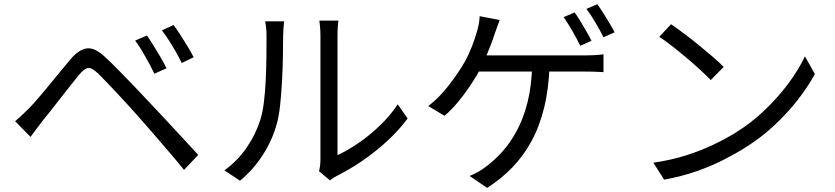

<svg xmlns="http://www.w3.org/2000/svg" viewBox="-20 -850 4040 929"><path d="M690.9 -678.2Q703.5 -660.5 721.3 -632.1Q739.1 -603.7 756.5 -573.8Q773.9 -543.9 785.6 -519.7L726.7 -493.2Q714.4 -519.6 699.1 -548Q683.7 -576.3 667.3 -603.8Q650.9 -631.4 633.9 -653.5ZM819.4 -729.1Q833 -711.8 851 -683.9Q869 -656 887.2 -626.2Q905.4 -596.3 917 -573.1L859.4 -545.1Q846.6 -571.5 830.6 -599.5Q814.6 -627.4 797.5 -654.3Q780.3 -681.1 763.4 -702.9ZM53.1 -263.5Q72.8 -279.8 88.5 -294.9Q104.2 -310.1 123.8 -329.6Q142 -347.8 165.7 -375.8Q189.5 -403.7 216.6 -436.6Q243.7 -469.5 270.8 -502.6Q298 -535.7 321.3 -563.4Q361 -610.3 400 -615.8Q439 -621.3 490 -572.6Q520.5 -544.5 557 -507.2Q593.6 -469.8 629.8 -432.1Q666 -394.4 694.8 -363.2Q728.8 -327.8 770.9 -282.4Q813 -237 857.1 -189.6Q901.2 -142.2 939.2 -100.6L870.4 -28Q835.4 -71.4 795.5 -117.8Q755.7 -164.3 717.3 -208.7Q679 -253.1 646.7 -289.1Q625.3 -313.7 598.4 -342.9Q571.5 -372.1 544.3 -401.2Q517.2 -430.3 493.5 -454.9Q469.7 -479.6 454 -495Q424.7 -523.1 406.3 -520.9Q387.9 -518.7 362.2 -487.6Q344.3 -465.7 321 -436.3Q297.7 -406.9 272.9 -375.1Q248.1 -343.2 225.3 -314.1Q202.4 -285.1 185.3 -264.5Q170.4 -245.2 154.8 -224Q139.3 -202.8 127.7 -187.5Z M1523.9 -21.2Q1526.7 -32.9 1528.6 -47.6Q1530.5 -62.3 1530.5 -77.3Q1530.5 -86.9 1530.5 -120.9Q1530.5 -154.9 1530.5 -204.7Q1530.5 -254.5 1530.5 -312.4Q1530.5 -370.2 1530.5 -428.8Q1530.5 -487.4 1530.5 -538.3Q1530.5 -589.3 1530.5 -626Q1530.5 -662.8 1530.5 -676.3Q1530.5 -704.8 1528.1 -724.6Q1525.8 -744.3 1525.2 -750.4H1617.3Q1616.7 -744.3 1614.8 -724.4Q1613 -704.4 1613 -676Q1613 -662.4 1613 -626.5Q1613 -590.5 1613 -540.1Q1613 -489.8 1613 -432.4Q1613 -374.9 1613 -319.1Q1613 -263.3 1613 -215.8Q1613 -168.2 1613 -137Q1613 -105.8 1613 -99.2Q1659.5 -120.7 1712.6 -156.6Q1765.6 -192.5 1816.2 -240.7Q1866.8 -288.9 1904.5 -345.1L1952.4 -276.9Q1909.3 -218.6 1851.7 -166Q1794.2 -113.4 1732 -71.1Q1669.8 -28.8 1611.3 0.2Q1598.8 6.5 1590.6 12.6Q1582.3 18.6 1576.8 22.8ZM1065.9 -25.9Q1129 -71.1 1173.1 -135.2Q1217.3 -199.3 1240 -271.7Q1251 -306.3 1257.1 -357.3Q1263.2 -408.3 1265.9 -465.5Q1268.6 -522.8 1269.1 -577.5Q1269.6 -632.1 1269.6 -674.3Q1269.6 -696.5 1267.8 -713.8Q1266 -731 1262.8 -746.8H1354.8Q1354.2 -741.3 1353.1 -729.7Q1352.1 -718.2 1351 -704.1Q1349.9 -689.9 1349.9 -675Q1349.9 -633.3 1348.9 -576.5Q1347.9 -519.6 1344.6 -458.3Q1341.3 -397 1335.5 -342.2Q1329.7 -287.4 1319.1 -250Q1296.7 -169.7 1250.6 -98.7Q1204.5 -27.8 1141.3 24.5Z M2760.3 -789.7Q2773.3 -772.3 2788.1 -747.7Q2802.9 -723.2 2817.3 -698.2Q2831.8 -673.2 2842 -652.7L2787.8 -628.6Q2773.1 -659 2750.1 -698.8Q2727.2 -738.6 2707.2 -767ZM2869.9 -829.8Q2883.5 -811.4 2899.1 -786.5Q2914.7 -761.6 2929.6 -737.1Q2944.6 -712.6 2953.8 -693.8L2900 -669.7Q2883.8 -702.5 2861.2 -740.8Q2838.6 -779 2817.4 -807ZM2397.7 -753Q2391.4 -736.1 2384.7 -717.3Q2378.1 -698.5 2372.3 -682.7Q2365.2 -660.4 2354.8 -633.3Q2344.5 -606.2 2332.4 -577.6Q2320.4 -549.1 2306.1 -521.1Q2286.7 -482.7 2257.4 -438.8Q2228.1 -394.8 2195.2 -355.3Q2162.3 -315.8 2130.7 -289.7L2051.9 -337.2Q2078.9 -356.6 2105 -383.7Q2131.2 -410.9 2154.7 -441.2Q2178.2 -471.6 2197.3 -500.5Q2216.4 -529.4 2229.6 -552.2Q2250.2 -590.1 2264.1 -626.8Q2278 -663.5 2286.2 -692.1Q2292.5 -711.6 2296.3 -731.9Q2300 -752.2 2301 -771.7ZM2272.4 -581.8Q2286.7 -581.8 2320.2 -581.8Q2353.8 -581.8 2399.8 -581.8Q2445.8 -581.8 2497.4 -581.8Q2548.9 -581.8 2599.9 -581.8Q2650.9 -581.8 2694.6 -581.8Q2738.3 -581.8 2768 -581.8Q2797.6 -581.8 2806.5 -581.8Q2825.3 -581.8 2851.8 -582.9Q2878.3 -584 2900 -587.4V-501Q2876.4 -502.8 2849.9 -503.3Q2823.5 -503.8 2806.5 -503.8Q2796.2 -503.8 2757.8 -503.8Q2719.3 -503.8 2664.2 -503.8Q2609 -503.8 2546.8 -503.8Q2484.5 -503.8 2426.5 -503.8Q2368.6 -503.8 2324.6 -503.8Q2280.7 -503.8 2262 -503.8ZM2639.2 -539.1Q2635.9 -423.8 2613.5 -331.6Q2591.1 -239.4 2551.8 -167.3Q2512.6 -95.2 2458.4 -39.4Q2404.1 16.4 2337 59.1L2252.1 1.3Q2273.6 -6.8 2295.1 -19.2Q2316.6 -31.7 2333.4 -45.2Q2372.3 -74.1 2410.4 -116.1Q2448.5 -158.1 2480.6 -217.4Q2512.7 -276.6 2532.7 -356Q2552.7 -435.4 2554.9 -539.8Z M3227 -732.7Q3253.7 -714.7 3288.7 -688.5Q3323.7 -662.3 3360.2 -632.4Q3396.8 -602.5 3429.1 -574.9Q3461.4 -547.2 3481.6 -526.2L3419.2 -462.7Q3400.4 -482.2 3370 -510.2Q3339.6 -538.2 3303.9 -568.5Q3268.2 -598.7 3233.2 -626.1Q3198.2 -653.5 3170 -671.9ZM3141.3 -62.6Q3228.7 -75.6 3301.3 -98.8Q3373.9 -122 3433.8 -150.9Q3493.7 -179.8 3540.9 -209Q3618.1 -257.3 3682.9 -319.9Q3747.8 -382.4 3796.9 -449.1Q3846 -515.8 3874.7 -577.3L3922.9 -491.7Q3889 -429.8 3839.2 -365.9Q3789.3 -302 3726.2 -243.1Q3663.1 -184.2 3587 -136.5Q3537.2 -105.2 3477.6 -75.1Q3418 -44.9 3347.7 -20.5Q3277.4 3.8 3193.6 19.3Z"/></svg>

Font: Noto Sans HK Thin
Style: Regular
Weight: 100
Designer: Ryoko NISHIZUKA 西塚涼子 (kana, bopomofo & ideographs); Paul D. Hunt (Latin, Greek & Cyrillic); Sandoll Communications 산돌커뮤니
Foundry: Adobe
Version: Version 2.004-H2;hotconv 1.0.118;makeotfexe 2.5.65603